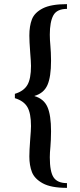

<svg xmlns="http://www.w3.org/2000/svg" viewBox="-20 -745 386 929"><path d="M122 12Q122 -15 126 -69Q130 -117 130 -135Q130 -197 112.5 -227Q95 -257 52 -270V-291Q95 -304 112.5 -334Q130 -364 130 -426Q130 -444 126 -492Q122 -546 122 -573Q122 -619 134.5 -651.5Q147 -684 187 -704.5Q227 -725 304 -725V-702Q255 -702 238 -670.5Q221 -639 221 -577Q221 -553 224 -521Q225 -508 226 -490.5Q227 -473 227 -451Q227 -373 209.5 -333.5Q192 -294 147 -281V-280Q192 -267 209.5 -227.5Q227 -188 227 -110Q227 -87 226 -68Q225 -49 224 -36Q221 -5 221 16Q221 86 239.5 113.5Q258 141 304 141V164Q227 164 187 142Q147 120 134.5 87.5Q122 55 122 12Z"/></svg>

Font: Fahkwang
Style: Regular
Weight: 400
Version: Version 1.000; ttfautohint (v1.6)